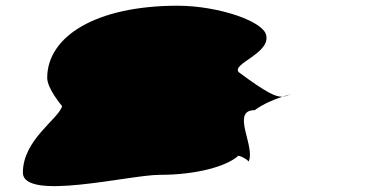

<svg xmlns="http://www.w3.org/2000/svg" viewBox="-20 -730 1315 671"><path d="M60 -127C60 -25 432 -119 538 -119C669 -119 769 -149 810 -183C810 -194 860 -164 846 -164H848C876 -214 784 -345 870 -345C902 -368 939 -383 967 -392C944 -391 912 -405 814 -478C790 -507 919 -542 911 -602C910 -654 743 -710 601 -710C314 -710 145 -602 145 -458C145 -420 195 -362 197 -359C185 -314 60 -242 60 -127ZM967 -392C980 -393 990 -399 1001 -402C997 -401 984 -397 967 -392ZM1001 -402H1003Z"/></svg>

Font: Ampere
Style: SCUltExt
Weight: 400
Version: Version 1